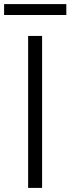

<svg xmlns="http://www.w3.org/2000/svg" viewBox="-44 -915 343 935"><path d="M-24 -895H279V-842H-24ZM93 -740H161V0H93Z"/></svg>

Font: EncodeSans
Style: Light
Weight: 300
Designer: Pablo Impallari, Andres Torresi
Foundry: Pablo Impallari, Andres Torresi
Version: Version 1.000; ttfautohint (v1.4.1)